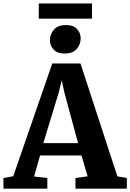

<svg xmlns="http://www.w3.org/2000/svg" viewBox="-35 -1126 777 1146"><path d="M44 -74 277 -747H445.5L665.5 -73.5L722 -63.5V0H415.5V-63.5L488 -73.5L451.5 -198H204L168.5 -72.5L247.5 -63.5V0H-14L-15 -63.5ZM431 -271.5 349 -574.5 333.5 -647 315.5 -573.5 223.5 -271.5ZM350 -806.5Q306.5 -806.5 284.8 -830.5Q263 -854.5 263 -884.5Q263 -922 286.5 -949.2Q310 -976.5 358.5 -976.5H359.5Q403.5 -976.5 425 -952.5Q446.5 -928.5 446.5 -898Q446.5 -860.5 422.8 -833.5Q399 -806.5 351 -806.5ZM514 -1105.5V-1014.5H196.5V-1105.5Z"/></svg>

Font: Merriweather ExtraBold
Style: Regular
Weight: 800
Version: Version 2.100